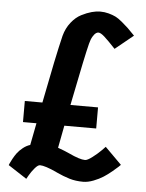

<svg xmlns="http://www.w3.org/2000/svg" viewBox="-57 -868 709 935"><g transform="rotate(5 297.0 -400.5)"><path d="M168 -50.8Q157.7 -50.8 142.6 -33Q127.4 -15.1 117.2 2.9L106.9 21L16.1 -38.1Q17.6 -41.5 20 -47.6Q22.5 -53.7 31.2 -69.8Q40 -85.9 50 -99.4Q60.1 -112.8 76.9 -126.2Q93.8 -139.6 111.8 -145L132.8 -252.9H66.9V-356H152.8Q197.3 -585.9 222.2 -688Q232.4 -726.1 254.9 -754.4Q277.3 -782.7 304 -796.1Q330.6 -809.6 353.3 -815.7Q376 -821.8 395 -821.8Q416.5 -821.8 436.3 -816.4Q456.1 -811 470.5 -804Q484.9 -796.9 503.9 -781Q522.9 -765.1 534.7 -753.9Q546.4 -742.7 568.8 -719.2L480 -647Q444.3 -685.1 425.3 -702.1Q406.2 -719.2 395 -719.2Q389.6 -719.2 383.1 -715.1Q376.5 -710.9 367.9 -697Q359.4 -683.1 354 -661.1Q339.8 -606.9 294.9 -380.9L290 -356H424.8V-252.9H269L248 -143.1Q281.2 -131.3 303.2 -121.1Q357.9 -95.2 383.8 -95.2Q395.5 -95.2 419.2 -113.3Q442.9 -131.3 460.9 -149.4L479 -168L560.1 -86.9Q556.2 -83 549.3 -76.4Q542.5 -69.8 522 -52.7Q501.5 -35.6 481.4 -22.7Q461.4 -9.8 434.3 0.7Q407.2 11.2 383.8 11.2Q347.2 11.2 317.1 2.2Q287.1 -6.8 250 -23.9H251Q192.4 -50.8 168 -50.8Z"/></g></svg>

Font: Junction Bold
Style: Bold
Weight: 700
Designer: Caroline Hadilaksono
Foundry: Caroline Hadilaksono
Version: Version 001.001